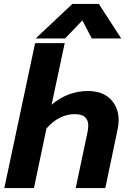

<svg xmlns="http://www.w3.org/2000/svg" viewBox="-20 -959 655 979"><path d="M349 -939H484L598 -763H448L400 -855L312 -763H162ZM159 -739H310L243 -425Q284 -460 331 -477.5Q378 -495 427 -495Q503 -495 544 -453Q585 -411 585 -345Q585 -326 580 -301L517 0H366L426 -284Q430 -301 430 -319Q430 -347 413.5 -362Q397 -377 360 -377Q322 -377 285 -358.5Q248 -340 217 -304L153 0H2Z"/></svg>

Font: Prompt Semibold
Style: Italic
Weight: 600
Italic angle: -12°
Designer: Katatrad Team
Foundry: CadsonDemak
Version: Version 1.000